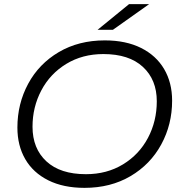

<svg xmlns="http://www.w3.org/2000/svg" viewBox="-20 -901 879 927"><path d="M64 -285Q64 -400 116 -496.5Q168 -593 264 -649.5Q360 -706 486 -706Q588 -706 661 -669.5Q734 -633 772.5 -567.5Q811 -502 811 -415Q811 -300 758.5 -203.5Q706 -107 610 -50.5Q514 6 388 6Q286 6 213 -30.5Q140 -67 102 -132.5Q64 -198 64 -285ZM737 -412Q737 -516 670 -578Q603 -640 479 -640Q378 -640 300 -592.5Q222 -545 179.5 -464.5Q137 -384 137 -289Q137 -184 204 -122Q271 -60 395 -60Q496 -60 574 -107.5Q652 -155 694.5 -235.5Q737 -316 737 -412ZM603 -881H700L525 -757H451Z"/></svg>

Font: Idrija
Style: Italic
Weight: 400
Italic angle: -11.3°
Designer: Julieta Ulanovsky
Foundry: Julieta Ulanovsky
Version: Version 7.200